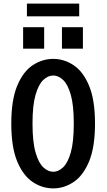

<svg xmlns="http://www.w3.org/2000/svg" viewBox="-20 -1032 590 1063"><path d="M275 11Q214.5 11 161.5 -24Q108.5 -59 75.5 -137.8Q42.5 -216.5 42.5 -348Q42.5 -479 75.5 -557.8Q108.5 -636.5 161.5 -671.2Q214.5 -706 275 -706Q334.5 -706 387.2 -671.2Q440 -636.5 473 -557.8Q506 -479 506 -348Q506 -216.5 473 -137.8Q440 -59 387.2 -24Q334.5 11 275 11ZM275 -81Q303 -81 329.2 -105.5Q355.5 -130 372 -188.2Q388.5 -246.5 388.5 -348Q388.5 -449 372 -507Q355.5 -565 329.2 -589.5Q303 -614 275 -614Q246 -614 219.8 -589.5Q193.5 -565 176.8 -507Q160 -449 160 -348Q160 -246.5 176.8 -188.2Q193.5 -130 219.8 -105.5Q246 -81 275 -81ZM108 -881.5H224.5V-762.5H108ZM323 -881.5H439V-762.5H323ZM129 -941.5V-1012H418.5V-941.5Z"/></svg>

Font: Trispace SemiCondensed Medium
Style: Regular
Weight: 500
Width: 4
Designer: Tyler Finck
Foundry: Etcetera Type Company
Version: Version 1.210; ttfautohint (v1.8.3)